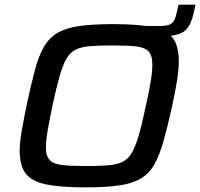

<svg xmlns="http://www.w3.org/2000/svg" viewBox="-20 -800 863 828"><path d="M604 -643 613 -688H670Q698 -688 711.5 -694Q725 -700 732 -714.5Q739 -729 744 -754L750 -780H823L819 -760Q812 -726 802.5 -703Q793 -680 777 -667Q761 -654 733.5 -648.5Q706 -643 661 -643ZM348 8Q240 8 178 -5Q116 -18 90.5 -52Q65 -86 65 -150Q65 -186 73.5 -234.5Q82 -283 95 -347Q114 -436 130.5 -498Q147 -560 170 -599Q193 -638 229.5 -659Q266 -680 324 -688Q382 -696 468 -696Q577 -696 638.5 -683Q700 -670 725.5 -635.5Q751 -601 751 -537Q751 -500 743.5 -452.5Q736 -405 722 -341Q702 -251 684.5 -189.5Q667 -128 644.5 -89Q622 -50 585.5 -29Q549 -8 492 0Q435 8 348 8ZM352 -84Q409 -84 446.5 -87Q484 -90 508.5 -102Q533 -114 549 -142Q565 -170 579 -218.5Q593 -267 609 -344Q623 -405 630 -448.5Q637 -492 637 -522Q637 -562 620 -579Q603 -596 565.5 -600Q528 -604 464 -604Q407 -604 369 -601Q331 -598 306.5 -586Q282 -574 266 -546Q250 -518 236.5 -469.5Q223 -421 206 -344Q198 -303 191.5 -270Q185 -237 181.5 -211Q178 -185 178 -165Q178 -126 195 -109Q212 -92 250.5 -88Q289 -84 352 -84Z"/></svg>

Font: Saira SemiExpanded Medium
Style: Italic
Weight: 500
Width: 6
Italic angle: -12°
Designer: Hector Gatti with collaboration of the Omnibus-Type team
Foundry: Omnibus-Type
Version: Version 1.101